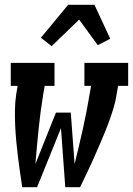

<svg xmlns="http://www.w3.org/2000/svg" viewBox="-20 -783 556 803"><path d="M73 0Q68 -32 63.5 -64Q59 -96 55 -128Q51 -160 48 -192.5Q45 -225 43.5 -257.5Q42 -290 42.5 -323.5Q43 -357 48 -390L54 -424H25V-520H208V-424H167L161 -390Q149 -317 141.5 -243.5Q134 -170 128 -97L214 -312H276L292 -97Q310 -170 326.5 -243.5Q343 -317 355 -390L361 -424H333V-520H516V-424H474L468 -390Q463 -357 452.5 -323.5Q442 -290 429.5 -257.5Q417 -225 403 -192.5Q389 -160 375 -128Q361 -96 345.5 -64Q330 -32 315 0H253L235 -247L135 0ZM196 -590 151 -625 265 -763H375L441 -621L389 -594L311 -701Z"/></svg>

Font: Iosevka Curly Slab
Style: Bold Italic
Weight: 700
Italic angle: -9°
Monospace: yes
Designer: Belleve Invis
Foundry: Belleve Invis
Version: Version 22.1.2; ttfautohint (v1.8.4)